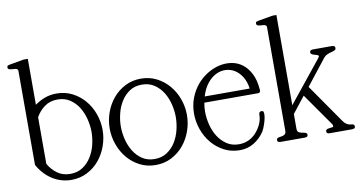

<svg xmlns="http://www.w3.org/2000/svg" viewBox="-68 -840 1923 1018"><g transform="rotate(-10 893.5 -331.0)"><path d="M391.6 -226.6Q391.6 -259.8 382.8 -295.2Q374 -330.6 356 -359.9Q337.9 -389.2 309.8 -408Q281.7 -426.8 243.2 -426.8Q202.1 -426.8 173.1 -405.5Q144 -384.3 126 -352.1V-101.1Q144 -68.8 173.1 -47.6Q202.1 -26.4 243.2 -26.4Q281.7 -26.4 309.8 -45.2Q337.9 -64 356.2 -93.3Q374.5 -122.6 383.1 -158Q391.6 -193.4 391.6 -226.6ZM451.2 -227.1Q451.2 -183.1 436.3 -141.1Q421.4 -99.1 394.3 -66.4Q367.2 -33.7 328.6 -13.9Q290 5.9 243.2 5.9Q213.9 5.9 187.3 -2.4Q160.6 -10.7 137.9 -25.9Q115.2 -41 97.2 -61.3Q79.1 -81.5 65.9 -106V-251.5V-611.8Q65.9 -618.7 61.5 -621.6Q57.1 -624.5 50.5 -625.5Q43.9 -626.5 36.6 -626.5Q29.3 -626.5 23.4 -627.9Q19.5 -628.9 15.6 -631.3Q11.7 -633.8 11.7 -640.1Q11.7 -648.4 17.3 -650.4Q22.9 -652.3 28.8 -653.3L104 -666.5H126V-418.9Q150.9 -437.5 180.2 -448.2Q209.5 -459 243.2 -459Q290 -459 328.4 -439.2Q366.7 -419.4 394 -387Q421.4 -354.5 436.3 -312.7Q451.2 -271 451.2 -227.1Z M845.2 -226.6Q845.2 -259.8 836.7 -295.2Q828.1 -330.6 810.1 -359.9Q792 -389.2 763.9 -408Q735.8 -426.8 697.3 -426.8Q658.2 -426.8 630.4 -408Q602.5 -389.2 584.5 -359.9Q566.4 -330.6 557.9 -295.2Q549.3 -259.8 549.3 -226.6Q549.3 -193.4 557.9 -158Q566.4 -122.6 584.5 -93.3Q602.5 -64 630.4 -45.2Q658.2 -26.4 697.3 -26.4Q735.8 -26.4 763.9 -45.2Q792 -64 810.1 -93.3Q828.1 -122.6 836.7 -158Q845.2 -193.4 845.2 -226.6ZM905.3 -227.1Q905.3 -183.1 890.4 -141.1Q875.5 -99.1 848.1 -66.4Q820.8 -33.7 782.5 -13.9Q744.1 5.9 697.3 5.9Q650.4 5.9 612.1 -13.9Q573.7 -33.7 546.4 -66.4Q519 -99.1 504.2 -140.9Q489.3 -182.6 489.3 -226.6Q489.3 -270.5 504.2 -312.3Q519 -354 546.4 -386.7Q573.7 -419.4 612.1 -439.2Q650.4 -459 697.3 -459Q744.1 -459 782.5 -439.2Q820.8 -419.4 848.1 -387Q875.5 -354.5 890.4 -312.7Q905.3 -271 905.3 -227.1Z M1257.3 -307.1Q1252 -345.2 1235.4 -371.6Q1218.8 -397.9 1196 -411.6Q1173.3 -425.3 1146.7 -426Q1120.1 -426.8 1095 -414.1Q1069.8 -401.4 1048.6 -374.8Q1027.3 -348.1 1015.1 -307.1ZM1310.1 -161.6Q1310.1 -146 1305.9 -129.9Q1301.8 -113.8 1296.9 -100.6Q1293.9 -92.8 1290.8 -85.2Q1287.6 -77.6 1283.7 -70.8Q1261.7 -37.1 1227.5 -15.6Q1193.4 5.9 1150.4 5.9Q1103.5 5.9 1065.4 -14.2Q1027.3 -34.2 1000.2 -66.7Q973.1 -99.1 958.3 -140.9Q943.4 -182.6 943.4 -226.6Q943.4 -272 958.3 -310.5Q973.1 -349.1 997.6 -378.4Q1022 -407.7 1053.5 -427.2Q1085 -446.8 1118.4 -454.6Q1151.9 -462.4 1184.3 -457.5Q1216.8 -452.6 1243.2 -433.1Q1269.5 -413.6 1287.4 -378.9Q1305.2 -344.2 1309.1 -292Q1310.5 -286.6 1307.6 -280.8Q1304.7 -274.9 1296.4 -274.9H1007.3Q1002.9 -250.5 1002.9 -226.6Q1002.9 -192.9 1011.7 -157.2Q1020.5 -121.6 1038.8 -92.5Q1057.1 -63.5 1085 -44.7Q1112.8 -25.9 1150.4 -25.9Q1207.5 -25.9 1245.6 -69.3Q1263.2 -89.8 1273.4 -113Q1283.7 -136.2 1283.7 -162.6Q1283.7 -168 1286.6 -173.1Q1289.6 -178.2 1297.4 -178.2Q1306.6 -178.2 1308.3 -172.6Q1310.1 -167 1310.1 -161.6Z M1771.5 -13.2Q1771.5 -4.9 1766.1 -2.4Q1760.7 0 1753.9 0H1634.3Q1627.4 0 1622.3 -2.4Q1617.2 -4.9 1617.2 -13.2Q1617.2 -18.6 1620.4 -21.2Q1623.5 -23.9 1627 -24.9Q1630.9 -25.9 1634.5 -26.4Q1638.2 -26.9 1642.1 -27.3Q1647.9 -27.8 1653.3 -28.8Q1658.7 -29.8 1658.7 -36.1Q1658.7 -40.5 1654.8 -45.9L1532.7 -220.2L1464.4 -133.3V-54.7Q1464.4 -40.5 1470.9 -35.6Q1477.5 -30.8 1486.8 -28.8Q1492.2 -27.8 1496.6 -27.1Q1501 -26.4 1504.9 -25.4Q1508.8 -24.4 1512.7 -21.7Q1516.6 -19 1516.6 -13.2Q1516.6 -4.9 1511.2 -2.4Q1505.9 0 1499.5 0H1369.6Q1363.8 0 1358.2 -2.4Q1352.5 -4.9 1352.5 -13.2Q1352.5 -19.5 1356.4 -22Q1360.4 -24.4 1364.3 -25.4Q1368.2 -26.4 1372.8 -26.9Q1377.4 -27.3 1382.3 -28.3Q1391.1 -30.3 1397.7 -35.2Q1404.3 -40 1404.3 -54.7V-611.8Q1404.3 -618.7 1399.9 -621.6Q1395.5 -624.5 1388.9 -625.5Q1382.3 -626.5 1375 -626.5Q1367.7 -626.5 1361.8 -627.9Q1357.9 -628.9 1354 -631.3Q1350.1 -633.8 1350.1 -640.1Q1350.1 -648.4 1355.7 -650.4Q1361.3 -652.3 1367.2 -653.3L1442.4 -666.5H1464.4V-180.7L1642.1 -401.4Q1650.4 -411.6 1647.9 -415Q1645.5 -418.5 1637.2 -420.9Q1632.8 -422.4 1627.9 -423.6Q1623 -424.8 1618.7 -426.3Q1614.7 -427.7 1610.6 -430.9Q1606.4 -434.1 1606.4 -439.9Q1606.4 -448.2 1612.1 -450.7Q1617.7 -453.1 1623.5 -453.1H1725.1Q1731 -453.1 1736.6 -450.7Q1742.2 -448.2 1742.2 -439.9Q1742.2 -431.6 1736.3 -428.7Q1730.5 -425.8 1724.1 -423.8Q1721.7 -422.9 1719.5 -422.6Q1717.3 -422.4 1714.4 -421.4Q1704.6 -418.9 1693.1 -413.6Q1681.6 -408.2 1671.9 -395.5L1566.4 -261.2L1712.4 -51.3Q1719.7 -40.5 1730.5 -33.7Q1741.2 -26.9 1753.9 -25.9Q1756.3 -25.9 1759 -25.6Q1761.7 -25.4 1764.2 -24.4Q1771.5 -20.5 1771.5 -13.2Z"/></g></svg>

Font: Atsinvsda
Style: Regular
Weight: 400
Designer: Al Webster
Foundry: Al Webster and Michael Everson
Version: Version 2.000